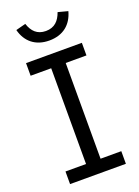

<svg xmlns="http://www.w3.org/2000/svg" viewBox="-167 -973 757 1044"><g transform="rotate(-20 211.5 -451.0)"><path d="M50 0H373V-73H253V-627H373V-700H50V-627H169V-73H50ZM212 -772C293 -772 344 -816 363 -887L306 -902C290 -856 262 -827 212 -827C162 -827 134 -856 119 -902L62 -887C80 -816 132 -772 212 -772Z"/></g></svg>

Font: Finlandica
Style: Regular
Weight: 400
Designer: Niklas Ekholm, Juho Hiilivirta, Jaakko Suomalainen
Foundry: Helsinki Type Studio
Version: Version 2.000;Glyphs 3.2 (3202)